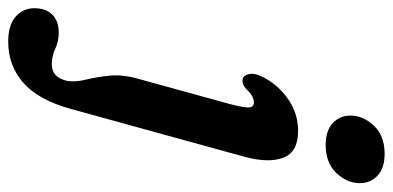

<svg xmlns="http://www.w3.org/2000/svg" viewBox="-389 -435 934 456"><g transform="rotate(90 78.0 -207.0)"><path d="M194 -513.5Q160.5 -513.5 142.5 -530.2Q124.5 -547 124.5 -572.5Q124.5 -602.5 148.5 -628Q172.5 -653.5 215.5 -653.5Q249 -653.5 267 -636.8Q285 -620 285 -594.5Q285 -564.5 261 -539Q237 -513.5 194 -513.5ZM222 -319.5 108.5 92.5Q87.5 168.5 46.8 204.5Q6 240.5 -51 240.5Q-90.5 240.5 -110.5 222.8Q-130.5 205 -130.5 178.5Q-130.5 151 -115.2 135.8Q-100 120.5 -72.5 120.5Q-52 120.5 -34.2 128.8Q-16.5 137 3 137Q34.5 137 42.5 99Q45 80 39 55.5Q33 31 29.8 0.5Q26.5 -30 36.5 -66L96 -282Q105 -315 105.2 -329Q105.5 -343 93 -343Q78 -343 60.5 -324Q50 -314.5 39.5 -316Q29.5 -317 26 -330.8Q22.5 -344.5 34.5 -367.5Q53 -402 86.5 -425Q120 -448 161.5 -448Q211 -448 224.5 -413Q238 -378 222 -319.5Z"/></g></svg>

Font: Fraunces 144pt S100 SemiBold
Style: Italic
Weight: 600
Italic angle: -16°
Version: Version 1.000; ttfautohint (v1.8.3)